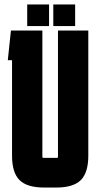

<svg xmlns="http://www.w3.org/2000/svg" viewBox="-20 -837 431 861"><path d="M376 -139Q376 -63 342.5 -29.5Q309 4 232 4H178Q101 4 67.5 -29.5Q34 -63 34 -139V-567H15L29 -700H170V-134Q170 -129 175 -129H235Q240 -129 240 -134V-700H376ZM219 -720V-817H317V-720ZM102 -720V-817H200V-720Z"/></svg>

Font: Karantina
Style: Bold
Weight: 700
Designer: Rony Koch
Foundry: Rony Koch
Version: Version 1.000; ttfautohint (v1.8.3)